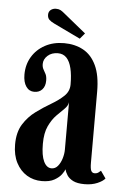

<svg xmlns="http://www.w3.org/2000/svg" viewBox="-50 -697 486 744"><g transform="rotate(5 193.0 -325.0)"><path d="M140.5 10.5Q108.5 10.5 82.5 -5.2Q56.5 -21 41 -50.8Q25.5 -80.5 25.5 -122Q25.5 -169.5 45 -200.8Q64.5 -232 93.5 -253.2Q122.5 -274.5 151.2 -291.2Q180 -308 199.8 -326.8Q219.5 -345.5 219.5 -372Q219.5 -408.5 213.2 -434.8Q207 -461 194 -474.8Q181 -488.5 160.5 -488.5Q136 -488.5 120.5 -474.5Q105 -460.5 105 -442Q105 -429.5 110 -421Q115 -412.5 119.5 -403.5Q124 -394.5 124 -378.5Q124 -357 112.5 -344.2Q101 -331.5 81.5 -331.5Q61.5 -331.5 49.8 -348.5Q38 -365.5 38 -395Q38 -433.5 56.2 -464Q74.5 -494.5 106.8 -512Q139 -529.5 181 -529.5Q223 -529.5 255.5 -511.8Q288 -494 306.2 -455.2Q324.5 -416.5 324.5 -353V-77.5Q324.5 -53.5 328.8 -45.5Q333 -37.5 342 -37.5Q351 -37.5 357 -42Q363 -46.5 366 -49.5L386 -21Q378 -10.5 356.5 -1.2Q335 8 306.5 8Q278.5 8 262.2 -0.2Q246 -8.5 238.5 -20.5Q231 -32.5 228.5 -43Q226.5 -36 217.2 -23.2Q208 -10.5 189.5 0Q171 10.5 140.5 10.5ZM174 -42Q188.5 -42 198.5 -54Q208.5 -66 214 -84Q219.5 -102 219.5 -118.5V-303Q217.5 -289 204.2 -276.2Q191 -263.5 174.5 -246.8Q158 -230 145.2 -203Q132.5 -176 132.5 -134Q132.5 -88.5 143.8 -65.2Q155 -42 174 -42ZM239.5 -552 137.5 -601Q123.5 -607.5 116.2 -614.5Q109 -621.5 109 -634Q109 -646 117.5 -652.8Q126 -659.5 138 -659.5Q148.5 -659.5 155.5 -655.8Q162.5 -652 169.5 -646L258 -574Z"/></g></svg>

Font: Imbue Thin 10pt SemiBold
Style: Regular
Weight: 600
Version: Version 1.102